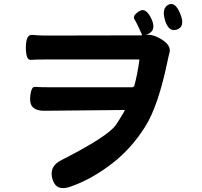

<svg xmlns="http://www.w3.org/2000/svg" viewBox="-20 -887 1040 988"><path d="M341 74Q269 99 250 35Q231 -30 294 -62Q536 -185 577 -245Q597 -275 615 -306L621 -317Q624 -321 619 -321L209 -317Q133 -316 135 -379Q138 -442 160 -440Q182 -438 230 -438H659Q669 -438 672 -448Q688 -509 697 -576Q698 -581 693 -581H221Q164 -581 138.5 -579Q113 -577 113 -644Q114 -711 146 -707.5Q178 -704 220 -704L707 -705Q712 -705 710 -710Q684 -769 672 -787.5Q660 -806 696 -829Q731 -852 760 -788Q789 -725 729 -707Q724 -706 729 -707Q765 -713 812 -684Q865 -651 851 -611Q849 -606 842 -572Q794 -341 727 -235Q657 -124 561 -49Q454 35 341 74ZM891 -735Q848 -720 829 -783Q811 -845 847 -863Q882 -880 908 -815Q934 -750 891 -735Z"/></svg>

Font: Resource Han Rounded JP
Style: Bold
Weight: 700
Designer: Cyano Hao (round all glyphs); Ryoko NISHIZUKA 西塚涼子 (kana, bopomofo & ideographs); Paul D. Hunt (Latin, Greek & Cyrillic)
Foundry: Cyano Hao
Version: 0.990